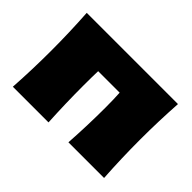

<svg xmlns="http://www.w3.org/2000/svg" viewBox="-85 -532 689 689"><g transform="rotate(45 259.5 -187.5)"><path d="M307 0Q313 -91 313 -181Q313 -228 311 -256H202Q201 -228 201 -181Q201 -91 206 0H25Q31 -94 31 -188Q31 -282 25 -375H488Q482 -282 482 -188Q482 -94 488 0Z"/></g></svg>

Font: CAT Rhythmus
Style: Regular
Weight: 400
Designer: Peter Wiegel nach alter Vorlage
Foundry: Peter Wiegel
Version: 1.000